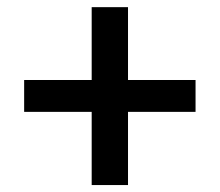

<svg xmlns="http://www.w3.org/2000/svg" viewBox="-20 -620 626 547"><path d="M241.2 -92.8V-301.3H48.8V-392.1H241.2V-599.6H344.7V-392.1H537.1V-301.3H344.7V-92.8Z"/></svg>

Font: Cascadia Mono PL
Style: Regular
Weight: 400
Monospace: yes
Designer: Aaron Bell
Foundry: Saja Typeworks
Version: Version 2404.023; ttfautohint (v1.8.4)